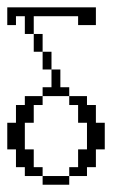

<svg xmlns="http://www.w3.org/2000/svg" viewBox="-20 -508 332 528"><path d="M97.2 0V-23.9H170.4V0ZM48.3 -23.9V-48.3H23.9V-97.2H0V-170.4H23.9V-219.2H48.3V-243.7H97.2V-219.2H72.8V-170.4H48.3V-97.2H72.8V-48.3H97.2V-23.9ZM170.4 -23.9V-48.3H194.8V-97.2H219.2V-170.4H194.8V-219.2H170.4V-243.7H219.2V-219.2H243.7V-170.4H268.1V-97.2H243.7V-48.3H219.2V-23.9ZM97.2 -243.7V-268.1H121.6V-316.9H146V-268.1H170.4V-243.7ZM97.2 -316.9V-365.7H121.6V-316.9ZM72.8 -365.7V-414.6H97.2V-365.7ZM48.3 -414.6V-463.4H23.9V-439H0V-487.8H243.7V-439H194.8V-463.4H72.8V-414.6Z"/></svg>

Font: FS Mondwest Regular
Style: Regular
Weight: 400
Designer: NZWStudios2024
Foundry: https://fontstruct.com
Version: Version 1.0